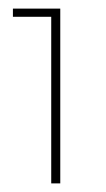

<svg xmlns="http://www.w3.org/2000/svg" viewBox="-20 -786 246 446"><path d="M120 -766V-360H99V-747H10V-766Z"/></svg>

Font: Montserrat-Arabic Thin
Style: Regular
Weight: 250
Designer: Mohamed Gaber
Foundry: Kief Type Foundry
Version: Version 5.008